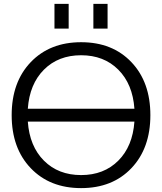

<svg xmlns="http://www.w3.org/2000/svg" viewBox="-20 -957 833 987"><path d="M460 -810V-937H533V-810ZM260 -810V-937H333V-810ZM138 -92.5Q40 -195 40 -365Q40 -535 138 -637.5Q236 -740 397 -740Q558 -740 655.5 -637.5Q753 -535 753 -365Q753 -195 655.5 -92.5Q558 10 397 10Q236 10 138 -92.5ZM123 -332Q132 -205 206 -131Q280 -57 397 -57Q514 -57 588 -131Q662 -205 671 -332ZM123 -398H671Q662 -525 588 -599Q514 -673 397 -673Q280 -673 206 -599Q132 -525 123 -398Z"/></svg>

Font: Mplus 1p
Style: Regular
Weight: 400
Version: Version 1.061